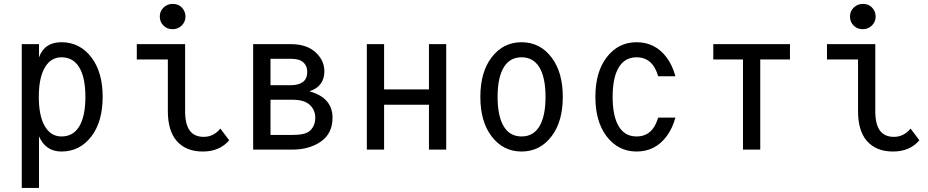

<svg xmlns="http://www.w3.org/2000/svg" viewBox="-20 -762 4728 978"><path d="M293 -470.2Q233.4 -470.2 202.6 -407.2Q177.7 -356 177.7 -268.6Q177.7 -181.2 202.6 -129.9Q233.4 -66.9 293 -66.9Q359.4 -66.9 390.1 -129.9Q415 -181.2 415 -268.6Q415 -356 390.1 -407.2Q359.4 -470.2 293 -470.2ZM90.8 -537.1H178.7V-469.7Q206.1 -546.9 293 -546.9Q387.2 -546.9 446.3 -468.8Q502.9 -394 502.9 -268.6Q502.9 -143.1 446.3 -68.4Q387.2 9.8 293 9.8Q212.4 9.8 178.7 -67.4V195.3H90.8Z M859.4 -742.2Q888.2 -742.2 905.3 -724.6Q924.8 -704.6 924.8 -677.7Q924.8 -650.9 905.3 -631.8Q886.2 -613.3 859.4 -613.3Q831.5 -613.3 813.5 -630.9Q793.9 -649.9 793.9 -677.7Q793.9 -705.6 813.5 -723.9Q833 -742.2 859.4 -742.2ZM1147.5 -47.4Q1098.6 9.8 1013.2 9.8Q926.3 9.8 879.4 -44.9Q835 -96.7 835 -195.8V-459H676.8V-537.1H922.9V-195.8Q922.9 -127.4 947.8 -95.2Q971.2 -64.9 1018.1 -64.9Q1067.4 -64.9 1102.5 -106.9Z M1269.5 0V-537.1H1462.4Q1542.5 -537.1 1587.9 -495.1Q1632.3 -454.1 1632.3 -398.4Q1631.8 -321.3 1555.7 -296.9Q1673.8 -264.6 1673.8 -162.1Q1673.8 -81.5 1613.3 -40Q1553.7 0 1471.2 0ZM1357.9 -253.9V-74.7H1471.7Q1534.2 -74.7 1557.1 -94.7Q1585.9 -119.6 1585.9 -163.1Q1585.9 -202.1 1557.1 -228.5Q1528.8 -253.9 1471.7 -253.9ZM1357.9 -328.1H1461.9Q1500 -328.1 1522 -343.8Q1544.9 -359.9 1544.9 -396.5Q1544.9 -428.7 1521 -447.8Q1502 -462.4 1461.9 -462.4H1357.9Z M1848.6 -537.1H1936.5V-306.6H2165V-537.1H2252.9V0H2165V-228.5H1936.5V0H1848.6Z M2733.9 -129.9Q2758.8 -181.2 2758.8 -268.6Q2758.8 -356 2733.9 -407.2Q2703.1 -470.2 2636.7 -470.2Q2570.3 -470.2 2539.6 -407.2Q2514.6 -356 2514.6 -268.6Q2514.6 -181.2 2539.6 -129.9Q2570.3 -66.9 2636.7 -66.9Q2703.1 -66.9 2733.9 -129.9ZM2483.4 -68.4Q2426.8 -143.1 2426.8 -268.6Q2426.8 -394 2483.4 -468.8Q2542.5 -546.9 2636.7 -546.9Q2731 -546.9 2790 -468.8Q2846.7 -394 2846.7 -268.6Q2846.7 -143.1 2790 -68.4Q2731 9.8 2636.7 9.8Q2542.5 9.8 2483.4 -68.4Z M3420.4 -163.1Q3405.3 -107.9 3376 -68.4Q3317.9 9.8 3222.7 9.8Q3128.4 9.8 3069.3 -68.4Q3012.7 -143.1 3012.7 -268.6Q3012.7 -394 3069.3 -468.8Q3128.4 -546.9 3222.7 -546.9Q3317.9 -546.9 3376 -468.8Q3405.3 -429.2 3420.4 -373.5Q3420.4 -373.5 3332.5 -373.5Q3327.1 -392.1 3319.8 -407.2Q3289.6 -470.2 3222.7 -470.2Q3156.2 -470.2 3125.5 -407.2Q3100.6 -356 3100.6 -268.6Q3100.6 -181.2 3125.5 -129.9Q3156.2 -66.9 3222.7 -66.9Q3289.6 -66.9 3319.8 -129.9Q3327.1 -145 3332.5 -163.1Z M3764.6 0V-459H3613.3V-537.1H4003.9V-459H3852.5V0Z M4375 -742.2Q4403.8 -742.2 4420.9 -724.6Q4440.4 -704.6 4440.4 -677.7Q4440.4 -650.9 4420.9 -631.8Q4401.9 -613.3 4375 -613.3Q4347.2 -613.3 4329.1 -630.9Q4309.6 -649.9 4309.6 -677.7Q4309.6 -705.6 4329.1 -723.9Q4348.6 -742.2 4375 -742.2ZM4663.1 -47.4Q4614.3 9.8 4528.8 9.8Q4441.9 9.8 4395 -44.9Q4350.6 -96.7 4350.6 -195.8V-459H4192.4V-537.1H4438.5V-195.8Q4438.5 -127.4 4463.4 -95.2Q4486.8 -64.9 4533.7 -64.9Q4583 -64.9 4618.2 -106.9Z"/></svg>

Font: Consola Mono
Style: Book
Weight: 400
Monospace: yes
Version: Version 2.001